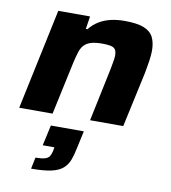

<svg xmlns="http://www.w3.org/2000/svg" viewBox="-88 -594 852 958"><g transform="rotate(10 338.0 -114.5)"><path d="M23 0 131 -510H292L282 -445H290Q311 -471 337.5 -487Q364 -503 396 -510.5Q428 -518 466 -518Q529 -518 563.5 -504.5Q598 -491 612 -463.5Q626 -436 626 -395Q626 -374 621.5 -343Q617 -312 611 -281L550 0H382L438 -267Q441 -282 445 -305Q449 -328 449 -339Q449 -360 442 -370Q435 -380 419 -383.5Q403 -387 376 -387Q340 -387 318 -380Q296 -373 283.5 -359Q271 -345 264 -322.5Q257 -300 250 -270L192 0ZM134 289 146 231Q177 231 193.5 226Q210 221 216.5 210.5Q223 200 227 183L230 164H171L194 60H361L342 147Q335 183 325 209.5Q315 236 294.5 254Q274 272 236 280.5Q198 289 134 289Z"/></g></svg>

Font: Saira Expanded
Style: Bold Italic
Weight: 700
Width: 7
Italic angle: -12°
Designer: Hector Gatti with collaboration of the Omnibus-Type team
Foundry: Omnibus-Type
Version: Version 1.101